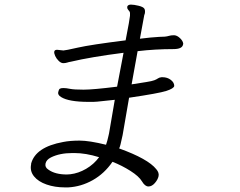

<svg xmlns="http://www.w3.org/2000/svg" viewBox="-20 -786 1040 833"><path d="M410 -104Q352 -122 303 -122H294Q239 -122 201 -103Q181 -93 177.5 -76.5Q174 -60 190 -50Q219 -29 270 -29L285 -30Q320 -34 353.5 -53.5Q387 -73 410 -104ZM540 -362Q514 -212 512 -200L503 -160Q501 -151 497 -142Q622 -97 658 -52Q671 -37 668 -22Q665 -7 652 8Q639 23 624 23Q609 23 596 1Q583 -21 546 -44.5Q509 -68 468 -84Q433 -33 382.5 -4.5Q332 24 276 27H261Q218 27 182 14.5Q146 2 127.5 -21Q109 -44 115 -73V-76Q134 -148 254 -170Q284 -176 325.5 -176Q367 -176 440 -158Q446 -175 450 -194L453 -207L478 -353L402 -345L385 -344H365Q278 -344 245 -365Q230 -374 232.5 -386Q235 -398 239.5 -401Q244 -404 255.5 -404Q267 -404 284 -400.5Q301 -397 342.5 -397Q384 -397 488 -410Q505 -496 516 -557Q375 -539 286 -518Q279 -517 271.5 -514.5Q264 -512 254.5 -512Q245 -512 235 -521.5Q225 -531 219.5 -543Q214 -555 215.5 -562.5Q217 -570 228 -570L255 -567Q263 -567 318 -579.5Q373 -592 525 -611Q543 -703 544 -717.5Q545 -732 542 -736L535 -745Q531 -750 532 -756V-757Q535 -766 548 -766Q561 -766 581.5 -761Q602 -756 606.5 -748Q611 -740 608 -726L606 -721Q602 -700 587 -618Q634 -624 670 -626L695 -627Q705 -628 713.5 -630.5Q722 -633 732 -633H737Q749 -632 761.5 -620Q774 -608 775 -596L774 -592Q770 -573 732 -573Q653 -573 577 -564L551 -420Q589 -426 614.5 -430Q640 -434 650 -438Q660 -442 665.5 -446Q671 -450 681 -451H685Q706 -451 721 -439.5Q736 -428 736 -413Q734 -402 701.5 -391.5Q669 -381 540 -362Z"/></svg>

Font: LXGW Bright GB
Style: Italic
Weight: 400
Italic angle: -12°
Designer: Christian Thalmann (Catharsis Fonts)
Foundry: LXGW / Christian Thalmann (Catharsis Fonts) / Fontworks Inc.
Version: Version 5.510